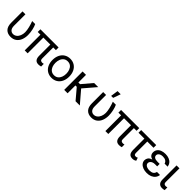

<svg xmlns="http://www.w3.org/2000/svg" viewBox="389 -2326 3912 3912"><g transform="rotate(45 2345.0 -370.0)"><path d="M151.4 -530.3V-204.1Q151.4 -132.8 181.4 -99.6Q211.4 -66.4 256.8 -66.4Q299.8 -66.4 334 -93.3Q368.2 -120.1 387.2 -166.7Q406.2 -213.4 406.2 -269.5Q404.8 -325.2 387.7 -396.2Q370.6 -467.3 345.7 -530.3H432.6Q455.6 -485.4 471.9 -411.1Q488.3 -336.9 488.3 -269.5Q488.3 -193.4 463.9 -130.1Q439.5 -66.9 388.2 -28.6Q336.9 9.8 259.8 9.8Q170.4 9.8 118.9 -43.9Q67.4 -97.7 67.4 -206.1V-530.3Z M1106.4 -453.1H1029.3V-132.8Q1029.3 -99.6 1046.4 -86.9Q1063.5 -74.2 1088.9 -74.2Q1099.1 -74.2 1110.8 -76.7Q1122.6 -79.1 1129.9 -81.1V-3.9Q1092.3 6.8 1059.6 6.8Q946.3 6.8 946.3 -131.8V-453.1H745.1V0H661.1V-453.1H583V-530.3H1106.4Z M1198.2 -262.7Q1198.2 -344.2 1228.5 -406.5Q1258.8 -468.8 1313.7 -502.9Q1368.7 -537.1 1440.4 -537.1Q1511.7 -537.1 1566.2 -502.9Q1620.6 -468.8 1650.6 -406.5Q1680.7 -344.2 1680.7 -262.7Q1680.7 -181.2 1650.6 -119.1Q1620.6 -57.1 1566.2 -23.2Q1511.7 10.7 1440.4 10.7Q1368.7 10.7 1313.7 -23.2Q1258.8 -57.1 1228.5 -119.1Q1198.2 -181.2 1198.2 -262.7ZM1596.7 -262.7Q1596.7 -317.4 1579.3 -362.8Q1562 -408.2 1526.9 -435.5Q1491.7 -462.9 1440.4 -462.9Q1388.2 -462.9 1352.8 -435.5Q1317.4 -408.2 1299.8 -362.8Q1282.2 -317.4 1282.2 -262.7Q1282.2 -208 1299.8 -162.8Q1317.4 -117.7 1352.8 -90.6Q1388.2 -63.5 1440.4 -63.5Q1491.7 -63.5 1526.9 -90.6Q1562 -117.7 1579.3 -162.8Q1596.7 -208 1596.7 -262.7Z M1896.5 -310.5H1944.3L2130.9 -530.3H2249L2022 -265.1L2249 0H2126L1935.1 -225.6H1896.5V0H1798.8V-530.3H1896.5Z M2475.6 -530.3V-204.1Q2475.6 -132.8 2505.6 -99.6Q2535.6 -66.4 2581.1 -66.4Q2624 -66.4 2658.2 -93.3Q2692.4 -120.1 2711.4 -166.7Q2730.5 -213.4 2730.5 -269.5Q2729 -325.2 2711.9 -396.2Q2694.8 -467.3 2669.9 -530.3H2756.8Q2779.8 -485.4 2796.1 -411.1Q2812.5 -336.9 2812.5 -269.5Q2812.5 -193.4 2788.1 -130.1Q2763.7 -66.9 2712.4 -28.6Q2661.1 9.8 2584 9.8Q2494.6 9.8 2443.1 -43.9Q2391.6 -97.7 2391.6 -206.1V-530.3ZM2585 -751H2675.8L2619.1 -589.8H2561.5Z M3430.7 -453.1H3353.5V-132.8Q3353.5 -99.6 3370.6 -86.9Q3387.7 -74.2 3413.1 -74.2Q3423.3 -74.2 3435.1 -76.7Q3446.8 -79.1 3454.1 -81.1V-3.9Q3416.5 6.8 3383.8 6.8Q3270.5 6.8 3270.5 -131.8V-453.1H3069.3V0H2985.4V-453.1H2907.2V-530.3H3430.7Z M3919.9 -453.1H3740.2V-129.9Q3740.2 -102.1 3748 -88.6Q3755.9 -75.2 3766.6 -72.3Q3777.3 -69.3 3793 -69.3Q3804.7 -69.3 3816.2 -73.7Q3827.6 -78.1 3835 -84L3857.4 -17.6Q3835.9 -1.5 3814.7 4.2Q3793.5 9.8 3767.6 9.8Q3711.4 9.8 3683.8 -24.4Q3656.2 -58.6 3656.2 -133.8V-453.1H3486.3V-530.3H3919.9Z M4072.3 -265.1Q3977.5 -292 3977.5 -380.9Q3977.5 -429.2 4003.2 -464.6Q4028.8 -500 4075 -518.6Q4121.1 -537.1 4181.6 -537.1Q4242.2 -537.1 4287.8 -518.8Q4333.5 -500.5 4361.1 -466.1Q4388.7 -431.6 4395.5 -383.8H4307.6Q4299.3 -419.9 4266.4 -441.4Q4233.4 -462.9 4181.6 -462.9Q4146 -462.9 4119.4 -452.4Q4092.8 -441.9 4078.1 -423.3Q4063.5 -404.8 4063.5 -380.9Q4063.5 -347.2 4092.3 -327.9Q4121.1 -308.6 4176.8 -308.6H4240.2V-237.3H4176.8Q4141.1 -237.3 4113.8 -225.6Q4086.4 -213.9 4071.5 -193.6Q4056.6 -173.3 4056.6 -148.4Q4056.6 -124 4072.8 -105.5Q4088.9 -86.9 4118.7 -76.7Q4148.4 -66.4 4187.5 -66.4Q4244.6 -66.4 4275.9 -87.9Q4307.1 -109.4 4317.4 -154.3H4405.3Q4399.4 -105 4370.6 -67.9Q4341.8 -30.8 4293.7 -10.5Q4245.6 9.8 4183.6 9.8Q4122.1 9.8 4072.8 -9.5Q4023.4 -28.8 3995.6 -63.7Q3967.8 -98.6 3967.8 -143.6Q3967.8 -183.1 3991.5 -216.3Q4015.1 -249.5 4072.3 -265.1Z M4589.8 -530.3 4588.9 -132.8Q4588.9 -74.2 4650.4 -74.2Q4666.5 -74.2 4690.4 -81.1V-2.9Q4674.3 1.5 4658.2 4.2Q4642.1 6.8 4620.1 6.8Q4567.4 6.8 4536.6 -26.1Q4505.9 -59.1 4505.9 -131.8V-530.3Z"/></g></svg>

Font: Pretendard GOV
Style: Regular
Weight: 400
Designer: Base glyphs from Inter by Rasmus Andersson; Hangeul glyphs from Noto Sans CJK(Source Han Sans) by Jang Soo-young and Kan
Foundry: Kil Hyung-jin
Version: Version 1.309